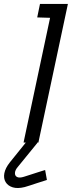

<svg xmlns="http://www.w3.org/2000/svg" viewBox="-32 -720 363 970"><path d="M158 -7H99L97 2L18 100Q-5 129 -10 155Q-15 181 -3.5 200Q8 219 32.5 226.5Q57 234 93 225Q101 223 119 217Q137 211 157 204.5Q177 198 191.5 193.5Q206 189 205 189L196 139Q196 139 186 142Q176 145 160.5 150Q145 155 126.5 161Q108 167 89 173Q67 180 55 174.5Q43 169 43.5 154Q44 139 59 122L156 3ZM156 -632 221 -630 87 0H162L311 -700H170Z"/></svg>

Font: Advent Pro Medium
Style: Italic
Weight: 500
Italic angle: -12°
Version: Version 3.000